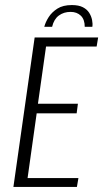

<svg xmlns="http://www.w3.org/2000/svg" viewBox="-20 -739 408 759"><path d="M264 -719Q291 -719 307.5 -710.5Q324 -702 332.5 -688.5Q341 -675 344 -660Q347 -645 345 -633H315Q315 -662 299.5 -677Q284 -692 259 -692Q232 -692 212.5 -677.5Q193 -663 186 -633H155Q160 -652 172.5 -671.5Q185 -691 207 -705Q229 -719 264 -719ZM33 0 117 -591H368L362 -555H162L130 -329H288L283 -291H125L89 -35H290L284 0Z"/></svg>

Font: Alumni Sans Thin Light
Style: Italic
Weight: 300
Italic angle: -8°
Version: Version 1.016